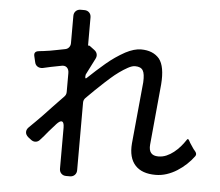

<svg xmlns="http://www.w3.org/2000/svg" viewBox="-57 -864 1113 970"><g transform="rotate(5 500.0 -378.5)"><path d="M279 9V-199Q279 -230 265 -230Q256 -230 241 -214Q231 -203 221.5 -192Q212 -181 203 -171Q184 -147 167 -129Q157 -116 141 -116Q130 -116 119 -125L106 -135Q92 -147 92 -161Q92 -175 105 -187Q120 -201 136 -217.5Q152 -234 170 -252Q194 -278 218.5 -303.5Q243 -329 269 -356Q279 -366 279 -380V-476Q279 -495 268 -504.5Q257 -514 238 -509L187 -499L147 -490Q132 -488 121 -495Q110 -502 107 -517L100 -547Q95 -570 120 -573Q125 -574 131.5 -574.5Q138 -575 145 -576Q160 -578 176.5 -580.5Q193 -583 211 -587L252 -595Q264 -597 271.5 -606Q279 -615 279 -628V-766Q279 -781 288.5 -790.5Q298 -800 313 -800H332Q347 -800 356.5 -790.5Q366 -781 366 -766V-625Q366 -622 369 -623Q371 -624 375 -622L399 -604Q410 -596 413 -584.5Q416 -573 410 -561L370 -482Q366 -477 366 -467V-464Q366 -452 374 -460Q416 -500 460.5 -538Q505 -576 556 -604Q600 -627 635 -627Q696 -627 728 -589Q758 -551 751 -460L722 -152Q717 -96 768 -96Q790 -96 809.5 -104.5Q829 -113 846 -126.5Q863 -140 877.5 -156.5Q892 -173 903 -190Q910 -203 917 -189L923 -178Q923 -177 925 -175L943 -148L944 -147L945 -146L953 -136Q962 -124 954 -113Q938 -91 916.5 -71Q895 -51 870.5 -35.5Q846 -20 818.5 -11Q791 -2 762 -2Q693 -2 659 -39Q624 -77 630 -150L660 -463Q662 -506 652 -522Q642 -540 612 -540Q597 -540 576 -528.5Q555 -517 533.5 -501.5Q512 -486 493.5 -469.5Q475 -453 464 -443Q442 -423 420.5 -402Q399 -381 376 -358Q366 -348 366 -334V9Q366 24 356.5 33.5Q347 43 332 43H313Q298 43 288.5 33.5Q279 24 279 9Z"/></g></svg>

Font: Higure Gothic Medium
Style: Regular
Weight: 500
Designer: Yoshimichi Ohira
Foundry: Positype
Version: Version 1.000